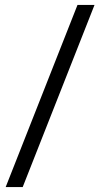

<svg xmlns="http://www.w3.org/2000/svg" viewBox="-20 -653 403 778"><path d="M3 105 294 -633H363L72 105Z"/></svg>

Font: Yrsa
Style: Italic
Weight: 400
Italic angle: -7.10001°
Designer: Anna Giedrys (Yrsa+Rasa design), David Brezina (Yrsa art-direction, Rasa art-direction, design)
Foundry: Rosetta Type Foundry
Version: Version 2.004